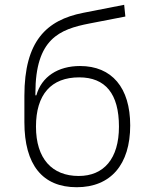

<svg xmlns="http://www.w3.org/2000/svg" viewBox="-20 -762 626 792"><path d="M296.4 10.3C436.5 10.3 517.1 -83 517.1 -244.6C517.1 -400.4 441.4 -489.7 310.1 -489.7C219.2 -489.7 151.4 -445.8 129.9 -368.7H126V-377.4C126 -602.5 226.1 -641.1 348.6 -665L497.1 -693.8L492.2 -742.2L322.8 -709C171.4 -679.2 80.6 -592.3 80.6 -366.7V-258.3C80.6 -82 155.3 10.3 296.4 10.3ZM304.7 -36.1C194.8 -36.1 128.4 -107.4 128.4 -239.7C128.4 -372.1 190.9 -442.9 306.6 -442.9C414.6 -442.9 470.7 -375.5 470.7 -239.7C470.7 -107.4 408.2 -36.1 304.7 -36.1Z"/></svg>

Font: Cascadia Code PL ExtraLight
Style: Regular
Weight: 200
Monospace: yes
Designer: Aaron Bell
Foundry: Saja Typeworks
Version: Version 2404.023